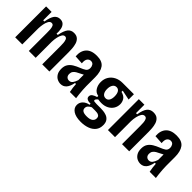

<svg xmlns="http://www.w3.org/2000/svg" viewBox="88 -1349 2319 2319"><g transform="rotate(45 1248.0 -189.0)"><path d="M56 0V-528H150V-384H170Q185 -470 212.5 -505.5Q240 -541 286 -541Q324 -541 345 -520Q366 -499 373.5 -463.5Q381 -428 378 -384H399Q416 -470 444.5 -505.5Q473 -541 522 -541Q566 -541 590.5 -518.5Q615 -496 625 -462Q635 -428 637.5 -392.5Q640 -357 640 -331V0H518V-308Q518 -335 516 -364Q514 -393 505 -414Q496 -435 474 -435Q451 -435 436.5 -410.5Q422 -386 414.5 -349Q407 -312 406 -274V0H289V-308Q289 -335 287.5 -364.5Q286 -394 277 -414.5Q268 -435 246 -435Q221 -435 206.5 -409.5Q192 -384 185 -347Q178 -310 177 -273V0Z M841 12Q810 12 782 -2.5Q754 -17 736 -47.5Q718 -78 718 -125Q718 -174 739 -205Q760 -236 794.5 -256.5Q829 -277 870 -293Q909 -308 935 -325Q961 -342 961 -380Q961 -405 947.5 -425.5Q934 -446 905 -446Q878 -446 860 -423Q842 -400 847 -347L735 -354Q728 -442 773 -491.5Q818 -541 912 -541Q1004 -541 1042 -489.5Q1080 -438 1080 -342V-190Q1080 -163 1082.5 -128.5Q1085 -94 1088.5 -59.5Q1092 -25 1096 0H990Q983 -32 979.5 -61.5Q976 -91 974 -121H957Q932 12 841 12ZM885 -89Q914 -89 931.5 -112.5Q949 -136 961 -174V-267Q941 -255 918.5 -245Q896 -235 876 -223Q856 -211 843 -193.5Q830 -176 830 -149Q830 -120 845.5 -104.5Q861 -89 885 -89Z M1336 163Q1251 163 1205 132Q1159 101 1159 51Q1159 9 1189 -21Q1219 -51 1267 -59V-77Q1235 -75 1211.5 -86Q1188 -97 1188 -123Q1188 -150 1211 -165.5Q1234 -181 1266 -190V-209Q1219 -216 1193.5 -256Q1168 -296 1168 -349Q1168 -402 1192.5 -442Q1217 -482 1261 -505Q1305 -528 1364 -528H1556V-437L1430 -463V-442Q1484 -428 1504.5 -396Q1525 -364 1525 -326Q1525 -284 1504 -249.5Q1483 -215 1444 -194.5Q1405 -174 1353 -174Q1342 -174 1326.5 -175Q1311 -176 1296 -179Q1280 -165 1274.5 -156.5Q1269 -148 1269 -142Q1269 -130 1283.5 -127.5Q1298 -125 1322 -125H1390Q1407 -125 1435 -122.5Q1463 -120 1491.5 -109.5Q1520 -99 1539.5 -73.5Q1559 -48 1559 -1Q1559 54 1529.5 90.5Q1500 127 1449.5 145Q1399 163 1336 163ZM1348 -251Q1378 -251 1394 -276Q1410 -301 1410 -344Q1410 -390 1394 -415.5Q1378 -441 1348 -441Q1317 -441 1299.5 -414.5Q1282 -388 1282 -344Q1282 -301 1299 -276Q1316 -251 1348 -251ZM1340 65Q1396 65 1420.5 45.5Q1445 26 1445 -4Q1445 -30 1430.5 -41.5Q1416 -53 1397 -55Q1378 -57 1365 -57H1308Q1281 -44 1267 -28Q1253 -12 1253 11Q1253 65 1340 65Z M1640 0V-528H1735V-384H1755Q1769 -470 1798.5 -505.5Q1828 -541 1879 -541Q1926 -541 1951.5 -518.5Q1977 -496 1987.5 -462Q1998 -428 2000.5 -393Q2003 -358 2003 -334V0H1881V-310Q1881 -337 1879 -366Q1877 -395 1867.5 -415.5Q1858 -436 1835 -436Q1810 -436 1794.5 -411.5Q1779 -387 1770.5 -349.5Q1762 -312 1761 -273V0Z M2204 12Q2173 12 2145 -2.5Q2117 -17 2099 -47.5Q2081 -78 2081 -125Q2081 -174 2102 -205Q2123 -236 2157.5 -256.5Q2192 -277 2233 -293Q2272 -308 2298 -325Q2324 -342 2324 -380Q2324 -405 2310.5 -425.5Q2297 -446 2268 -446Q2241 -446 2223 -423Q2205 -400 2210 -347L2098 -354Q2091 -442 2136 -491.5Q2181 -541 2275 -541Q2367 -541 2405 -489.5Q2443 -438 2443 -342V-190Q2443 -163 2445.5 -128.5Q2448 -94 2451.5 -59.5Q2455 -25 2459 0H2353Q2346 -32 2342.5 -61.5Q2339 -91 2337 -121H2320Q2295 12 2204 12ZM2248 -89Q2277 -89 2294.5 -112.5Q2312 -136 2324 -174V-267Q2304 -255 2281.5 -245Q2259 -235 2239 -223Q2219 -211 2206 -193.5Q2193 -176 2193 -149Q2193 -120 2208.5 -104.5Q2224 -89 2248 -89Z"/></g></svg>

Font: Bricolage Grotesque 10pt Condensed SemiBold
Style: Regular
Weight: 600
Width: 3
Designer: Mathieu Triay
Foundry: Atelier Triay
Version: Version 1.000; ttfautohint (v1.8.4.7-5d5b);gftools[0.9.32]